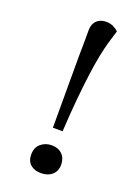

<svg xmlns="http://www.w3.org/2000/svg" viewBox="-141 -779 618 854"><g transform="rotate(20 168.5 -352.0)"><path d="M147 -528Q147 -550 147.5 -571.5Q148 -593 148 -614Q148 -635 148 -654Q148 -676 156 -690Q164 -704 178 -711Q192 -718 210 -718Q229 -718 244 -710.5Q259 -703 268 -694Q259 -666 250 -634.5Q241 -603 233 -563Q225 -523 218 -470.5Q211 -418 204.5 -350Q198 -282 193 -194H147ZM97 -50Q97 -82 118 -100.5Q139 -119 170 -119Q201 -119 219.5 -100.5Q238 -82 238 -51Q238 -31 228.5 -16Q219 -1 202.5 6.5Q186 14 165 14Q134 14 115.5 -2.5Q97 -19 97 -50Z"/></g></svg>

Font: Literata 18pt
Style: Italic
Weight: 400
Italic angle: -2°
Designer: Latin by Veronika Burian and Jose Scaglione. Greek by Irene Vlachou. Cyrillic by Vera Evstafieva
Foundry: TypeTogether
Version: Version 3.103;gftools[0.9.29]